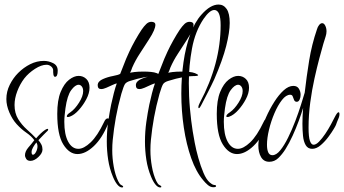

<svg xmlns="http://www.w3.org/2000/svg" viewBox="-20 -665 1514 845"><path d="M114 43Q101 43 95.5 34.5Q90 26 90 18Q90 2 104 -15Q109 -21 118 -31.5Q127 -42 131 -48Q118 -66 96 -81Q74 -96 53 -119Q34 -140 21 -170.5Q8 -201 8 -229Q8 -262 23 -292Q38 -322 60 -344Q84 -368 113 -382.5Q142 -397 173 -397Q194 -397 214 -387Q234 -377 234 -354Q234 -327 222 -327Q217 -327 215 -337Q214 -342 214 -347.5Q214 -353 214 -355Q214 -365 205 -372.5Q196 -380 185 -380Q162 -380 134 -362Q106 -344 87 -320Q68 -295 56 -263.5Q44 -232 44 -203Q44 -167 60 -141Q76 -115 98.5 -95Q121 -75 139 -56Q148 -67 158.5 -77Q169 -87 178 -93Q186 -98 189 -98Q192 -98 192 -95Q192 -90 183 -83Q181 -81 171.5 -71.5Q162 -62 149 -48Q157 -39 162 -29Q167 -19 167 -7Q167 9 149 26Q131 43 114 43ZM125 16Q132 16 138.5 3.5Q145 -9 145 -21Q145 -27 143 -32Q141 -37 140 -38Q132 -28 125.5 -16.5Q119 -5 119 4Q119 16 125 16Z M321 13Q285 13 258.5 -29.5Q232 -72 232 -164Q232 -224 247 -260.5Q262 -297 284 -314Q306 -331 326 -331Q346 -331 360 -317.5Q374 -304 374 -279Q374 -255 360 -228.5Q346 -202 326.5 -180.5Q307 -159 288 -152Q284 -150 278 -150Q274 -150 274 -153Q274 -161 290 -171Q310 -185 328 -213.5Q346 -242 346 -264Q346 -277 340 -284.5Q334 -292 326 -292Q311 -292 293.5 -268.5Q276 -245 268 -188Q266 -172 264.5 -157.5Q263 -143 263 -129Q263 -73 280 -41.5Q297 -10 325 -10Q349 -10 379 -38.5Q409 -67 438 -128Q445 -144 454 -144Q460 -144 460 -136Q460 -129 456 -121Q430 -57 393 -22Q356 13 321 13Z M517 160Q507 160 496.5 147.5Q486 135 477 113Q462 77 456 37.5Q450 -2 450 -42Q450 -86 456 -128Q462 -170 469 -204Q474 -228 481 -255Q488 -282 494 -298Q488 -297 475 -291Q462 -285 448.5 -279Q435 -273 425 -273Q410 -273 410 -290Q410 -299 416.5 -306Q423 -313 433 -317Q453 -326 477 -330.5Q501 -335 509 -340L535 -406Q539 -416 549.5 -438.5Q560 -461 574.5 -487Q589 -513 603 -534Q614 -550 624 -559.5Q634 -569 646 -569Q664 -569 664 -555Q664 -547 657.5 -531Q651 -515 634 -489Q615 -459 595.5 -429.5Q576 -400 562 -368Q561 -364 557.5 -355.5Q554 -347 552 -345L572 -348Q580 -349 590 -349.5Q600 -350 612 -350Q629 -350 644.5 -348.5Q660 -347 670 -343Q675 -341 679.5 -338.5Q684 -336 684 -334Q684 -330 658 -330Q643 -330 615.5 -325Q588 -320 553 -309Q536 -304 530 -295Q524 -286 514 -252Q499 -198 490 -148.5Q481 -99 476 -48Q475 -38 474.5 -27Q474 -16 474 -3Q474 31 480.5 68Q487 105 500 132Q503 138 506.5 143Q510 148 515 150Q522 153 522 157Q522 160 517 160Z M685 160Q675 160 664.5 147.5Q654 135 645 113Q630 77 624 37.5Q618 -2 618 -42Q618 -86 624 -128Q630 -170 637 -204Q642 -228 649 -255Q656 -282 662 -298Q656 -297 643 -291Q630 -285 616.5 -279Q603 -273 593 -273Q578 -273 578 -290Q578 -299 584.5 -306Q591 -313 601 -317Q621 -326 645 -330.5Q669 -335 677 -340L703 -406Q707 -416 717.5 -438.5Q728 -461 742.5 -487Q757 -513 771 -534Q782 -550 792 -559.5Q802 -569 814 -569Q832 -569 832 -555Q832 -547 825.5 -531Q819 -515 802 -489Q783 -459 763.5 -429.5Q744 -400 730 -368Q729 -364 725.5 -355.5Q722 -347 720 -345L740 -348Q748 -349 758 -349.5Q768 -350 780 -350Q797 -350 812.5 -348.5Q828 -347 838 -343Q843 -341 847.5 -338.5Q852 -336 852 -334Q852 -330 826 -330Q811 -330 783.5 -325Q756 -320 721 -309Q704 -304 698 -295Q692 -286 682 -252Q667 -198 658 -148.5Q649 -99 644 -48Q643 -38 642.5 -27Q642 -16 642 -3Q642 31 648.5 68Q655 105 668 132Q671 138 674.5 143Q678 148 683 150Q690 153 690 157Q690 160 685 160Z M919 159Q906 159 894.5 149Q883 139 875 129Q843 92 821.5 31Q800 -30 789 -103.5Q778 -177 778 -253Q778 -324 787.5 -391Q797 -458 817 -513Q837 -568 867 -601Q906 -645 942 -645Q964 -645 977.5 -625.5Q991 -606 991 -564Q991 -524 975.5 -462.5Q960 -401 923 -316Q910 -288 895.5 -260Q881 -232 865 -201Q859 -189 855 -189Q853 -189 853 -193Q853 -201 860 -214Q951 -385 951 -554Q951 -621 923 -621Q903 -621 876 -582Q839 -527 825 -451.5Q811 -376 811 -299Q811 -241 816 -186.5Q821 -132 828 -88Q831 -69 837 -37Q843 -5 853 30.5Q863 66 875.5 95.5Q888 125 903 138Q907 141 911.5 144.5Q916 148 922 149Q931 149 931 154Q931 159 919 159Z M1023 13Q987 13 960.5 -29.5Q934 -72 934 -164Q934 -224 949 -260.5Q964 -297 986 -314Q1008 -331 1028 -331Q1048 -331 1062 -317.5Q1076 -304 1076 -279Q1076 -255 1062 -228.5Q1048 -202 1028.5 -180.5Q1009 -159 990 -152Q986 -150 980 -150Q976 -150 976 -153Q976 -161 992 -171Q1012 -185 1030 -213.5Q1048 -242 1048 -264Q1048 -277 1042 -284.5Q1036 -292 1028 -292Q1013 -292 995.5 -268.5Q978 -245 970 -188Q968 -172 966.5 -157.5Q965 -143 965 -129Q965 -73 982 -41.5Q999 -10 1027 -10Q1051 -10 1081 -38.5Q1111 -67 1140 -128Q1147 -144 1156 -144Q1162 -144 1162 -136Q1162 -129 1158 -121Q1132 -57 1095 -22Q1058 13 1023 13Z M1165 47Q1141 47 1129 26.5Q1117 6 1117 -25Q1117 -47 1126 -80Q1135 -113 1151 -149Q1167 -185 1187 -216.5Q1207 -248 1228.5 -267.5Q1250 -287 1271 -287Q1288 -287 1295.5 -274.5Q1303 -262 1303 -248Q1303 -236 1298.5 -226.5Q1294 -217 1286 -217Q1278 -217 1274.5 -224.5Q1271 -232 1268.5 -240Q1266 -248 1257 -248Q1239 -248 1221 -225Q1203 -202 1188 -167Q1173 -132 1164 -94.5Q1155 -57 1155 -28Q1155 -7 1160.5 5.5Q1166 18 1179 18Q1196 18 1213.5 -3.5Q1231 -25 1248 -59.5Q1265 -94 1279.5 -132Q1294 -170 1304.5 -203.5Q1315 -237 1321 -257Q1329 -327 1340.5 -398Q1352 -469 1375 -536Q1378 -547 1384.5 -555Q1391 -563 1398 -563Q1406 -563 1411.5 -552Q1417 -541 1417 -527Q1417 -516 1413 -504Q1409 -492 1403 -472Q1396 -448 1385.5 -408.5Q1375 -369 1364 -319.5Q1353 -270 1345.5 -214.5Q1338 -159 1338 -104Q1338 -62 1344 -45Q1350 -28 1360 -28Q1371 -28 1384.5 -42Q1398 -56 1411.5 -76Q1425 -96 1436 -116.5Q1447 -137 1453 -149Q1464 -171 1470 -171Q1474 -171 1474 -162Q1474 -155 1471 -147Q1465 -134 1463 -127.5Q1461 -121 1458.5 -115Q1456 -109 1448 -96Q1441 -84 1426 -63.5Q1411 -43 1392 -26.5Q1373 -10 1354 -10Q1335 -10 1325.5 -26Q1316 -42 1313.5 -67.5Q1311 -93 1311 -120Q1311 -153 1314 -190Q1307 -166 1295 -133.5Q1283 -101 1268 -68Q1253 -35 1236 -8Q1222 14 1205 30.5Q1188 47 1165 47Z"/></svg>

Font: Inspiration
Style: Regular
Weight: 400
Designer: Robert E. Leuschke
Foundry: Robert E. Leuschke
Version: Version 2.010; ttfautohint (v1.8.3)